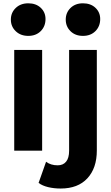

<svg xmlns="http://www.w3.org/2000/svg" viewBox="-20 -894 660 1139"><path d="M44.4 -777.8Q44.4 -818.9 73.3 -846.7Q102.2 -874.4 147.8 -874.4Q193.3 -874.4 221.7 -847.8Q250 -821.1 250 -781.1Q250 -737.8 221.7 -709.4Q193.3 -681.1 147.8 -681.1Q102.2 -681.1 73.3 -708.9Q44.4 -736.7 44.4 -777.8ZM370 -777.8Q370 -818.9 398.3 -846.7Q426.7 -874.4 472.2 -874.4Q517.8 -874.4 546.1 -847.8Q574.4 -821.1 574.4 -781.1Q574.4 -737.8 546.1 -709.4Q517.8 -681.1 472.2 -681.1Q426.7 -681.1 398.3 -708.9Q370 -736.7 370 -777.8ZM230 -597.8V0H64.4V-597.8ZM208.9 191.1 253.3 65.6Q281.1 86.7 322.2 86.7Q354.4 86.7 372.2 65Q390 43.3 390 0V-597.8H554.4V-1.1Q554.4 103.3 498.3 163.9Q442.2 224.4 340 224.4Q300 224.4 265.6 216.1Q231.1 207.8 208.9 191.1Z"/></svg>

Font: Paperlogy 8 ExtraBold
Style: Regular
Weight: 800
Designer: redesigned by Lee Juim, glyphs from Gmarket Sans & Montserrat
Foundry: PT&
Version: Version 1.001